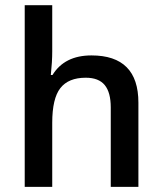

<svg xmlns="http://www.w3.org/2000/svg" viewBox="-20 -728 632 748"><path d="M519.2 -328.1V0H411.5V-309.4Q411.5 -368 388 -396.6Q364.5 -425.2 314 -425.2Q246.7 -425.2 215.1 -384.7Q183.5 -344.3 183.5 -249.7V0H76.3V-707.8H183.5V-528.3Q183.5 -487.4 178 -435.8H184.5Q231.5 -512.1 336.2 -512.1Q519.2 -512.1 519.2 -328.1Z"/></svg>

Font: Khula Semibold
Style: Regular
Weight: 600
Designer: Erin McLaughlin, Steve Matteson
Version: Version 1.000;PS 1.0;hotconv 1.0.72;makeotf.lib2.5.5900; ttf